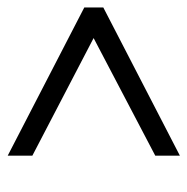

<svg xmlns="http://www.w3.org/2000/svg" viewBox="-14 -532 501 514"><g transform="rotate(-90 237.0 -275.5)"><path d="M473.6 -250 76.7 -44.9V-110.8L391.6 -275.9L76.7 -439.9V-505.9L473.6 -300.8Z"/></g></svg>

Font: Federov2
Style: Regular
Weight: 400
Designer: Olexa M. Volochay | Cyreal.org
Foundry: Olexa M. Volochay | Cyreal.org
Version: Version 1.000